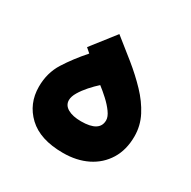

<svg xmlns="http://www.w3.org/2000/svg" viewBox="-120 -620 730 734"><g transform="rotate(30 245.5 -252.5)"><path d="M143.1 -381.3 123.5 -398.4 205.6 -503.4Q249.5 -468.8 293 -433.6Q336.4 -398.4 372.3 -360.8Q408.2 -323.2 429.7 -281.7Q451.2 -240.2 451.2 -193.4Q451.2 -133.8 424.8 -90.8Q398.4 -47.9 352.1 -24.9Q305.7 -2 245.6 -2Q144.5 -2 92 -51.5Q39.6 -101.1 39.6 -175.8Q39.6 -236.8 69.6 -284.4Q99.6 -332 143.1 -381.3ZM326.7 -192.4Q326.7 -208 312.7 -227.3Q298.8 -246.6 278.6 -265.1Q258.3 -283.7 239.7 -297.9Q222.7 -282.7 205.3 -263.2Q188 -243.7 176.3 -224.1Q164.6 -204.6 164.6 -188.5Q164.6 -166 186.3 -153.6Q208 -141.1 245.1 -141.1Q326.7 -141.1 326.7 -192.4Z"/></g></svg>

Font: Vazirmatn UI NL ExtraBold
Style: Regular
Weight: 800
Designer: Saber Rastikerdar
Foundry: Saber Rastikerdar
Version: Version 33.003